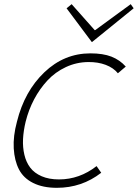

<svg xmlns="http://www.w3.org/2000/svg" viewBox="-20 -898 666 928"><path d="M446.8 -95.2 469.2 -63Q375.5 9.8 254.9 9.8Q187 9.8 140.1 -13.7Q93.3 -37.1 71.5 -79.6Q49.8 -122.1 46.4 -180.9Q43 -239.7 62 -310.1Q98.1 -456.5 194.1 -548.3Q290 -640.1 417 -640.1Q478 -640.1 518.6 -624.3Q559.1 -608.4 587.9 -576.2L549.8 -543.9Q528.3 -570.3 491 -584.5Q453.6 -598.6 407.2 -598.1Q349.6 -597.7 298.3 -573.7Q247.1 -549.8 209.5 -509.3Q171.9 -468.8 145 -418Q118.2 -367.2 104 -310.1Q93.3 -265.6 91.3 -225.6Q89.4 -185.5 97.9 -149.7Q106.4 -113.8 126.2 -87.6Q146 -61.5 181.4 -46.1Q216.8 -30.8 265.1 -30.8Q364.3 -30.8 446.8 -95.2ZM611.8 -877.9 626 -857.9 424.8 -694.8 422.9 -695.8 301.8 -857.9 326.2 -877.9 438 -752 440.9 -752.9Z"/></svg>

Font: Sinkin Sans 200 X Light Italic
Style: Regular
Weight: 200
Italic angle: -112°
Designer: Keith Bates
Foundry: K-Type
Version: Sinkin Sans (version 1.0)  by Keith Bates   •   © 2014   www